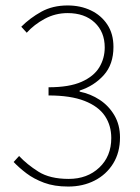

<svg xmlns="http://www.w3.org/2000/svg" viewBox="-20 -672 512 704"><path d="M230 12Q179 12 141.5 -2Q104 -16 77 -36.5Q50 -57 30 -78L50 -100Q79 -69 121 -42.5Q163 -16 232 -16Q300 -16 344 -57.5Q388 -99 388 -166Q388 -212 364.5 -247Q341 -282 290 -302Q239 -322 158 -322V-352Q234 -352 279 -372Q324 -392 344 -425Q364 -458 364 -498Q364 -555 327 -589.5Q290 -624 228 -624Q183 -624 144 -603Q105 -582 78 -552L58 -574Q90 -606 131.5 -629Q173 -652 228 -652Q275 -652 313 -634Q351 -616 373.5 -582Q396 -548 396 -500Q396 -436 360.5 -396.5Q325 -357 272 -340V-336Q312 -328 345.5 -306Q379 -284 399.5 -249Q420 -214 420 -168Q420 -113 395 -72.5Q370 -32 327 -10Q284 12 230 12Z"/></svg>

Font: Assistant ExtraLight ExtraLight
Style: Regular
Weight: 250
Version: Version 3.000